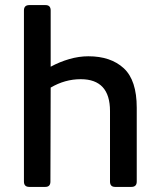

<svg xmlns="http://www.w3.org/2000/svg" viewBox="-20 -734 631 754"><path d="M95 0Q74 0 74 -21V-693Q74 -714 95 -714H159Q179 -714 179 -693V-472Q214 -491 252 -502Q290 -513 327 -513Q415 -513 466 -466Q517 -419 517 -311V-21Q517 0 496 0H432Q412 0 412 -21V-298Q412 -423 297 -423Q235 -423 179 -390L178 -21Q178 0 158 0Z"/></svg>

Font: Pitagon Sans Medium
Style: Regular
Weight: 500
Designer: Travis Tran
Foundry: Pitagon
Version: Version 1.001; ttfautohint (v1.8.4.7-5d5b);gftools[0.9.26]